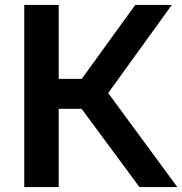

<svg xmlns="http://www.w3.org/2000/svg" viewBox="-20 -760 740 780"><path d="M78.5 0V-740H218.5V-439.5H312L529.5 -740H678L419.5 -382L700.5 0H546.5L311.5 -318H218.5V0Z"/></svg>

Font: Encode Sans SmExp SmBold
Style: Regular
Weight: 600
Width: 6
Designer: Multiple Designers
Foundry: Impallari Type
Version: Version 3.002; ttfautohint (v1.8.3) -l 8 -r 50 -G 200 -x 14 